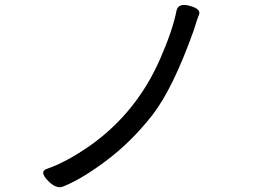

<svg xmlns="http://www.w3.org/2000/svg" viewBox="-20 -756 1040 783"><path d="M700 -713Q707 -745 754.5 -732Q802 -719 791 -694Q788 -690 770 -632Q685 -394 601.5 -287Q518 -180 417 -103.5Q316 -27 239 4Q210 17 175 -19.5Q140 -56 170 -67Q250 -94 350 -164Q539 -299 634 -518Q684 -632 700 -713Z"/></svg>

Font: Raw Maruko Gothic CJK TC
Style: Regular
Weight: 400
Version: Version 1.001